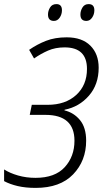

<svg xmlns="http://www.w3.org/2000/svg" viewBox="-34 -906 501 936"><path d="M268 -856Q268 -886 241 -886Q220 -886 210 -869.5Q200 -853 200 -835Q200 -804 229 -804Q246 -804 257 -820Q268 -836 268 -856ZM426 -856Q426 -886 398 -886Q378 -886 368 -869.5Q358 -853 358 -835Q358 -804 387 -804Q404 -804 415 -820Q426 -836 426 -856ZM386 -220Q386 -284 356 -320.5Q326 -357 280 -368L281 -371Q352 -385 399.5 -439.5Q447 -494 447 -576Q447 -643 406.5 -683.5Q366 -724 291 -724Q234 -724 190.5 -707Q147 -690 108 -663L132 -621Q165 -644 200.5 -659.5Q236 -675 281 -675Q390 -675 390 -570Q390 -491 337.5 -443Q285 -395 198 -395H121L111 -346H187Q329 -346 329 -220Q329 -143 281.5 -91Q234 -39 139 -39Q94 -39 54 -50.5Q14 -62 -14 -80V-23Q14 -8 52 1Q90 10 140 10Q259 10 322.5 -56Q386 -122 386 -220Z"/></svg>

Font: Noto Sans UI SemiCondensed Light
Style: Italic
Weight: 300
Width: 4
Designer: Monotype Design Team
Foundry: Monotype Imaging Inc.
Version: 1.001